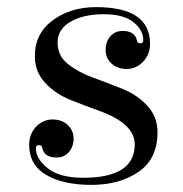

<svg xmlns="http://www.w3.org/2000/svg" viewBox="-20 -500 515 540"><path d="M250 -480Q402 -480 402 -377Q402 -347 382.5 -326.5Q363 -306 336.5 -306Q310 -306 293.5 -321.5Q277 -337 277 -359.5Q277 -382 290 -397.5Q303 -413 325 -413Q359 -413 365 -387Q366 -378 374.5 -378Q383 -378 383 -387Q383 -415 355.5 -437.5Q328 -460 271.5 -460Q215 -460 178.5 -439Q142 -418 142 -380.5Q142 -343 171 -320Q200 -297 241 -282Q282 -267 323.5 -250.5Q365 -234 394 -203Q423 -172 423 -128Q423 -53 369.5 -16.5Q316 20 237 20Q158 20 110 -8Q62 -36 62 -93Q62 -123 81.5 -143.5Q101 -164 127.5 -164Q154 -164 170.5 -148.5Q187 -133 187 -110.5Q187 -88 174 -72.5Q161 -57 139 -57Q105 -57 99 -83Q98 -92 89.5 -92Q81 -92 81 -83Q81 -53 114.5 -26.5Q148 0 214 0Q359 0 359 -94Q359 -152 260 -188Q218 -203 177 -219.5Q136 -236 107 -267Q78 -298 78 -342Q78 -406 128.5 -443Q179 -480 250 -480Z"/></svg>

Font: Elsie
Style: Regular
Weight: 400
Designer: Alejandro Inler
Foundry: Alejandro Inler
Version: 1.002